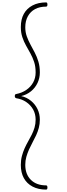

<svg xmlns="http://www.w3.org/2000/svg" viewBox="-20 -1500 560 1595"><path d="M363 -1480Q368 -1480 371 -1476Q374 -1472 374 -1462Q374 -1453 371 -1449Q368 -1445 363 -1445Q310 -1445 271.5 -1424.5Q233 -1404 211.5 -1365Q190 -1326 190 -1273Q190 -1233 202.5 -1198Q215 -1163 233 -1130Q251 -1097 269 -1062.5Q287 -1028 299 -988Q311 -948 311 -898Q311 -852 292 -811.5Q273 -771 238 -742Q203 -713 156 -702Q203 -691 238 -662Q273 -633 292 -593Q311 -553 311 -506Q311 -470 302.5 -438Q294 -406 280 -376Q266 -346 250.5 -317.5Q235 -289 221.5 -259Q208 -229 199 -197.5Q190 -166 190 -131Q190 -52 236.5 -6Q283 40 363 40Q368 40 371 44Q374 48 374 58Q374 67 371 71Q368 75 363 75Q298 75 250.5 50Q203 25 178 -20.5Q153 -66 153 -130Q153 -170 162 -204Q171 -238 184.5 -268Q198 -298 214 -326Q230 -354 244 -382Q258 -410 267 -440.5Q276 -471 276 -506Q276 -553 255.5 -590Q235 -627 198.5 -652Q162 -677 115 -684Q110 -686 106.5 -689Q103 -692 103 -702Q103 -711 106.5 -715Q110 -719 115 -719Q162 -728 198.5 -753Q235 -778 255.5 -815Q276 -852 276 -898Q276 -948 263.5 -985.5Q251 -1023 232.5 -1056.5Q214 -1090 196 -1122Q178 -1154 165.5 -1191.5Q153 -1229 153 -1275Q153 -1340 178 -1385Q203 -1430 250.5 -1455Q298 -1480 363 -1480Z"/></svg>

Font: Playwrite BE WAL Thin
Style: Regular
Weight: 250
Version: Version 1.002